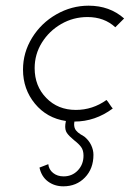

<svg xmlns="http://www.w3.org/2000/svg" viewBox="-20 -420 457 676"><path d="M292 -400Q366 -400 417 -355Q386 -324 386 -324Q347 -360 288 -360Q238 -360 195.5 -335.5Q153 -311 127.5 -270Q102 -229 102 -180Q102 -117 143 -75Q184 -33 247 -33Q306 -33 355 -68Q361 -61 366 -53Q371 -45 377 -38Q315 8 242 8L241 17Q241 31 247.5 39Q254 47 263 52.5Q272 58 277 61Q293 74 301 91Q309 108 309 125Q309 174 279 205Q249 236 203 236Q172 236 149 219Q126 202 119 170Q146 159 150 158Q152 177 167 189Q182 201 204 201Q234 201 254 180Q274 159 274 128Q274 109 265.5 97.5Q257 86 240 73Q223 59 215.5 48Q208 37 210 18L212 6Q145 -4 103 -55Q61 -106 61 -175Q61 -235 93 -287Q125 -339 178.5 -369.5Q232 -400 292 -400Z"/></svg>

Font: Josefin Sans Light
Style: Italic
Weight: 300
Italic angle: -7°
Designer: Santiago Orozco
Foundry: Typemade
Version: Version 2.000